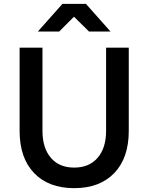

<svg xmlns="http://www.w3.org/2000/svg" viewBox="-20 -963 771 999"><path d="M650 -715V-282Q650 -141 574.5 -62.5Q499 16 366 16Q233 16 157.5 -62.5Q82 -141 82 -282V-715H201V-282Q201 -193 244.5 -142Q288 -91 366 -91Q444 -91 488 -142Q532 -193 532 -282V-715ZM555 -799H443L365 -876L288 -799H177L305 -943H427Z"/></svg>

Font: Wix Madefor Text SemiBold
Style: Regular
Weight: 600
Designer: Dalton Maag Ltd
Foundry: Dalton Maag Ltd
Version: Version 3.100